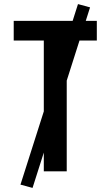

<svg xmlns="http://www.w3.org/2000/svg" viewBox="-20 -837 540 938"><path d="M194 0V-639H47V-735H453V-639H306V0ZM139 81 80 65 361 -817 420 -801Z"/></svg>

Font: Iosevka SS08 Regular
Style: Bold
Weight: 700
Monospace: yes
Designer: Belleve Invis
Foundry: Belleve Invis
Version: Version 16.3.4; ttfautohint (v1.8.4)